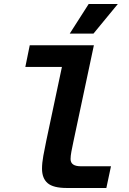

<svg xmlns="http://www.w3.org/2000/svg" viewBox="-20 -935 640 955"><path d="M312 0Q245 0 217 -24Q189 -48 189 -96Q189 -124 195.5 -160Q202 -196 210 -234L288 -602H106L128 -710H447L345 -230Q339 -202 335 -180.5Q331 -159 331 -144Q331 -108 382 -108H532L509 0ZM327 -768 421 -915H566L445 -768Z"/></svg>

Font: Geist Mono
Style: Bold Italic
Weight: 700
Italic angle: -12°
Monospace: yes
Designer: Basement.studio, Andrés Briganti, Mateo Zaragoza
Foundry: Basement.studio, Vercel, Andrés Briganti, Guido Ferreyra, Mateo Zaragoza
Version: Version 1.500; ttfautohint (v1.8.4.7-5d5b)